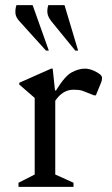

<svg xmlns="http://www.w3.org/2000/svg" viewBox="-20 -727 437 747"><path d="M52 0V-16L115 -48V-346L55 -398V-405L179 -460H185L194 -375H198Q232 -431 259 -445.5Q286 -460 311 -460Q327 -460 347 -451Q358 -446 367.5 -439Q377 -432 377 -423Q377 -414 373 -405L353 -356H346L308 -371Q297 -376 286.5 -377Q276 -378 266 -378Q224 -378 195 -335V-48L266 -16V0ZM159 -530 56 -644Q41 -660 40 -676Q39 -692 44 -707H107L170 -530ZM273 -530 180 -644Q166 -662 164.5 -677Q163 -692 168 -707H231L284 -530Z"/></svg>

Font: Spectral
Style: Regular
Weight: 400
Designer: Jean-Baptiste Levee
Foundry: Production Type
Version: Version 1.002